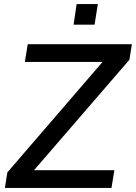

<svg xmlns="http://www.w3.org/2000/svg" viewBox="-20 -922 667 942"><path d="M4 0 16 -76 483 -618H102L116 -705H627L615 -629L147 -87H541L527 0ZM341 -801 356 -902H460L444 -801Z"/></svg>

Font: Mulish SemiBold
Style: Italic
Weight: 600
Italic angle: -9°
Designer: Vernon Adams
Foundry: Vernon Adams
Version: Version 3.603; ttfautohint (v1.8.3)